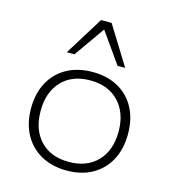

<svg xmlns="http://www.w3.org/2000/svg" viewBox="-112 -846 853 947"><g transform="rotate(15 314.0 -372.5)"><path d="M314 8Q239 8 183 -23.5Q127 -55 96.5 -111.5Q66 -168 66 -244Q66 -320 96.5 -376.5Q127 -433 183 -464Q239 -495 314 -495Q390 -495 445.5 -464Q501 -433 531 -376.5Q561 -320 561 -244Q561 -168 531 -111.5Q501 -55 445.5 -23.5Q390 8 314 8ZM314 -36Q406 -36 459.5 -92Q513 -148 513 -244Q513 -339 459.5 -395.5Q406 -452 314 -452Q221 -452 168 -395.5Q115 -339 115 -244Q115 -148 168 -92Q221 -36 314 -36ZM165 -556 287 -753H341L463 -556H424L314 -712L204 -556Z"/></g></svg>

Font: Nunito Sans 10pt SemiExpanded ExtraLight
Style: Regular
Weight: 250
Width: 6
Designer: Vernon Adams
Foundry: Vernon Adams
Version: Version 3.101;gftools[0.9.27]